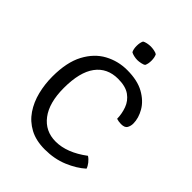

<svg xmlns="http://www.w3.org/2000/svg" viewBox="-209 -829 950 950"><g transform="rotate(45 265.5 -354.0)"><path d="M419.5 -348.5Q419 -383 407 -416.2Q395 -449.5 365.5 -470.8Q336 -492 283.5 -492Q207.5 -492 166.2 -436.2Q125 -380.5 125 -270Q125 -166.5 168 -110Q211 -53.5 284 -53.5Q362.5 -53.5 447 -117Q460.5 -108.5 471.8 -94.2Q483 -80 487 -67Q450.5 -34 395.5 -11Q340.5 12 273.5 12Q211.5 12 168 -11.5Q124.5 -35 97.2 -75.2Q70 -115.5 57.5 -166Q45 -216.5 45 -270Q45 -370 78.5 -432.8Q112 -495.5 166.5 -525Q221 -554.5 284.5 -554.5Q356.5 -554.5 402.5 -528.8Q448.5 -503 470.8 -464.5Q493 -426 493 -388.5Q493 -371.5 485.2 -357.5Q477.5 -343.5 451.5 -343.5Q442.5 -343.5 435.2 -344.8Q428 -346 419.5 -348.5ZM232.5 -672Q232.5 -694.5 240 -709.5Q247 -714 260 -716.8Q273 -719.5 284.5 -719.5Q295 -719.5 309 -716.8Q323 -714 329 -709.5Q336.5 -694.5 336.5 -672Q336.5 -649.5 329 -635Q323.5 -630.5 309.2 -627.5Q295 -624.5 284.5 -624.5Q273 -624.5 260 -627.5Q247 -630.5 240 -635Q232.5 -649.5 232.5 -672Z"/></g></svg>

Font: Signika SC Light
Style: Regular
Weight: 300
Designer: Anna Giedryś
Foundry: Anna Giedryś
Version: Version 2.000; ttfautohint (v1.8.3) -l 8 -r 50 -G 200 -x 9 -